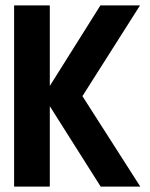

<svg xmlns="http://www.w3.org/2000/svg" viewBox="-20 -695 560 715"><path d="M32.5 0H165.5V-299.5L355 0H502.5L287 -337L501.5 -675H354L165.5 -375V-675H32.5Z"/></svg>

Font: Anybody SemiCondensed SemiBold
Style: Regular
Weight: 600
Width: 4
Version: Version 1.113;gftools[0.9.25]